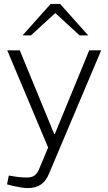

<svg xmlns="http://www.w3.org/2000/svg" viewBox="-20 -752 550 981"><path d="M121 209Q108 209 89.5 206Q71 203 47 198L16 190L25 145L56 150Q74 153 91 154Q108 155 118 155Q142 155 156.5 144.5Q171 134 181 109L226 2L17 -495H81L257 -67H260L436 -495H497L231 134Q216 172 189.5 190.5Q163 209 121 209ZM387 -571 252 -695 239 -732H287L431 -571ZM95 -571 239 -732H287L273 -695L138 -571Z"/></svg>

Font: REM ExtraLight
Style: Regular
Weight: 250
Designer: Octavio Pardo
Foundry: Ashler Design
Version: Version 1.005;gftools[0.9.28]